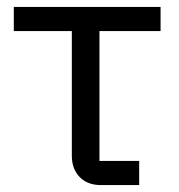

<svg xmlns="http://www.w3.org/2000/svg" viewBox="-20 -536 517 556"><path d="M273 0Q233 0 210.5 -23.5Q188 -47 188 -85V-446H20V-516H445V-446H268V-70H383V0Z"/></svg>

Font: Anuphan
Style: Regular
Weight: 400
Designer: Mike Abbink, Paul van der Laan, Pieter van Rosmalen, Mint Tantisuwanna
Foundry: Bold Monday; Cadson Demak
Version: Version 3.002;hotconv 1.0.109;makeotfexe 2.5.65596